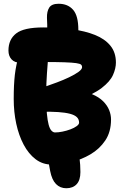

<svg xmlns="http://www.w3.org/2000/svg" viewBox="-20 -858 673 1022"><path d="M333 144Q300 144 278 121.5Q256 99 247 52Q239 11 233.5 -25.5Q228 -62 224 -96L392 -109Q398 -56 403 -18.5Q408 19 408 58Q408 101 388 122.5Q368 144 333 144ZM394 -607 229 -623Q231 -656 231.5 -690.5Q232 -725 230 -763Q229 -797 242 -817.5Q255 -838 292 -838Q341 -838 369 -806Q397 -774 397 -700Q397 -678 396.5 -655Q396 -632 394 -607ZM255 18Q207 18 169.5 -10.5Q132 -39 106 -88Q80 -137 66.5 -199.5Q53 -262 53 -331Q53 -371 54.5 -402Q56 -433 59 -459.5Q62 -486 68 -514.5Q74 -543 83 -579Q90 -605 110.5 -617Q131 -629 149 -629Q176 -629 196 -615Q216 -601 227 -579.5Q238 -558 235 -535Q232 -496 230 -468.5Q228 -441 227 -413.5Q226 -386 226 -347Q226 -291 229.5 -253.5Q233 -216 239 -194Q245 -172 254 -162.5Q263 -153 273 -153Q291 -153 313 -157.5Q335 -162 355 -169.5Q375 -177 388 -186.5Q401 -196 401 -205Q401 -223 389 -234.5Q377 -246 352 -252.5Q327 -259 289.5 -261.5Q252 -264 201 -263Q173 -262 155.5 -283Q138 -304 138 -336Q138 -350 149.5 -364.5Q161 -379 177 -383Q192 -387 221 -397Q250 -407 283.5 -419.5Q317 -432 347.5 -446.5Q378 -461 397.5 -475Q417 -489 417 -501Q417 -509 411.5 -514Q406 -519 385.5 -522Q365 -525 322 -526.5Q279 -528 204 -528Q170 -528 137 -526Q104 -524 89 -524Q58 -524 41.5 -542Q25 -560 25 -589Q25 -648 66 -680Q107 -712 210 -712Q292 -712 362.5 -702.5Q433 -693 485.5 -672Q538 -651 567.5 -615Q597 -579 597 -525Q597 -494 581.5 -459Q566 -424 521 -389.5Q476 -355 389 -323L380 -378Q434 -372 470.5 -356.5Q507 -341 529 -319Q551 -297 561 -272Q571 -247 571 -222Q571 -156 540.5 -110.5Q510 -65 461.5 -36.5Q413 -8 358.5 5Q304 18 255 18Z"/></svg>

Font: Shantell Sans ExtraBold
Style: Regular
Weight: 800
Designer: Stephen Nixon, Anya Danilova, Shantell Martin
Foundry: Arrow Type
Version: Version 1.011;[c5ecc13dd]